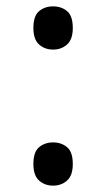

<svg xmlns="http://www.w3.org/2000/svg" viewBox="-20 -570 334 604"><path d="M147 -414Q121 -414 103 -430Q85 -446 85 -482Q85 -520 103 -535Q121 -550 147 -550Q173 -550 191 -535Q209 -520 209 -482Q209 -446 191 -430Q173 -414 147 -414ZM147 14Q121 14 103 -2Q85 -18 85 -54Q85 -92 103 -107Q121 -122 147 -122Q173 -122 191 -107Q209 -92 209 -54Q209 -18 191 -2Q173 14 147 14Z"/></svg>

Font: ubangla15
Style: Book
Weight: 400
Designer: Jelle Bosma - Monotype Design Team
Foundry: Monotype Imaging Inc.
Version: Version 2.003